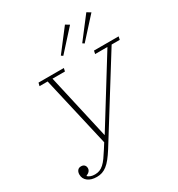

<svg xmlns="http://www.w3.org/2000/svg" viewBox="-217 -1076 1141 1229"><g transform="rotate(-30 354.0 -461.5)"><path d="M139 12Q97 12 72.5 -7Q48 -26 48 -57Q48 -75 57 -86.5Q66 -98 83 -98Q99 -98 107.5 -89Q116 -80 116 -66Q116 -41 84 -28V-25Q93 -17 105.5 -12.5Q118 -8 136 -8Q155 -8 170.5 -14Q186 -20 201 -33.5Q216 -47 231 -68Q246 -89 265 -119L289 -157L170 -675H110L116 -698H303L298 -675H206L314 -197H316L612 -675H521L526 -698H708L703 -675H643L288 -105Q267 -72 249 -49.5Q231 -27 213.5 -13.5Q196 0 178 6Q160 12 139 12ZM326 -776 448 -935 476 -918 339 -767ZM484 -776 606 -935 634 -918 497 -767Z"/></g></svg>

Font: IBM Plex Serif ExtraLight
Style: Italic
Weight: 200
Italic angle: -14°
Designer: Mike Abbink, Paul van der Laan, Pieter van Rosmalen
Foundry: Bold Monday
Version: Version 2.5